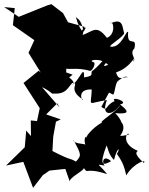

<svg xmlns="http://www.w3.org/2000/svg" viewBox="-59 -811 714 923"><path d="M228 -401 290 -452 259 -463 262 -539 268 -584C249 -550 230 -516 212 -481C173 -467 203 -465 249 -487C262 -470 306 -491 374 -470C388 -472 403 -509 391 -512C357 -520 424 -538 461 -499C416 -482 460 -512 476 -541C422 -519 440 -516 388 -472C368 -463 404 -446 345 -439C347 -510 320 -414 285 -403C320 -408 251 -475 213 -437C234 -433 179 -394 234 -422C209 -460 167 -455 183 -443L263 -406L200 -447ZM228 -294 143 -392C169 -381 192 -361 192 -361C258 -357 263 -384 288 -412C330 -414 259 -384 340 -332C336 -320 307 -384 382 -381C379 -293 356 -315 455 -330C425 -254 477 -250 518 -305C509 -279 404 -218 434 -222C419 -220 339 -158 355 -130C360 -183 333 -131 360 -103C375 -127 293 -112 294 -139C332 -67 334 -65 306 -34C271 -55 292 -34 193 -85L197 -155L210 -226L233 -237L163 -261L216 -314ZM485 -356C495 -365 495 -425 515 -426C481 -395 536 -455 555 -440C533 -442 511 -419 499 -463C578 -489 598 -565 581 -515C600 -528 560 -552 587 -578C602 -644 550 -577 557 -656C549 -673 526 -577 471 -587C464 -593 531 -631 538 -651C528 -680 535 -728 471 -698C485 -719 501 -647 455 -629C404 -695 389 -660 336 -642C351 -662 324 -655 305 -732C309 -719 330 -727 343 -659C377 -710 303 -653 331 -611L347 -682L268 -704L244 -748L188 -791L168 -785L31 -730L-39 -777L12 -772L3 -690L106 -618L78 -557L137 -462L127 -471C103 -451 78 -432 54 -412L132 -291L119 -229L89 -232L90 -157L67 -183L60 -103L-30 -15L53 -33L100 92L147 31L179 9L255 1L278 66C262 44 363 4 341 -8C368 33 342 -11 456 26C413 -28 398 -21 444 -15C427 -36 442 -67 475 -36C437 -15 415 -11 453 -111C461 -100 461 -70 489 -42C505 -105 522 -103 503 -71C533 -29 538 -9 548 32C585 -30 651 -48 632 -28C579 -77 600 -79 603 -86C518 -121 552 -183 562 -165C511 -153 515 -148 473 -219C479 -160 426 -182 463 -126C499 -125 557 -185 525 -223C502 -159 564 -197 495 -267C568 -261 559 -277 518 -309C570 -319 469 -353 492 -325C443 -303 463 -274 428 -297L465 -366Z"/></svg>

Font: Hussar Lance
Style: ExBd
Weight: 700
Foundry: Cannot Into Space Fonts, PlusOne Fonts
Version: Version 2.270